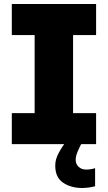

<svg xmlns="http://www.w3.org/2000/svg" viewBox="-20 -720 539 959"><path d="M390 219Q334 219 294.5 192Q255 165 256 105Q256 76 273.5 43.5Q291 11 314 -19Q337 -49 355 -69Q373 -89 376 -92L426 -68Q425 -65 414 -49Q403 -33 390.5 -10Q378 13 368 36.5Q358 60 358 78Q358 99 372.5 113Q387 127 411 127Q423 127 434.5 125Q446 123 455 120V210Q443 214 424 216.5Q405 219 390 219ZM39 0V-155H153V-545H39V-700H460V-545H345V-155H460V0Z"/></svg>

Font: MuseoModerno Thin ExtraBold
Style: Regular
Weight: 800
Version: Version 1.002